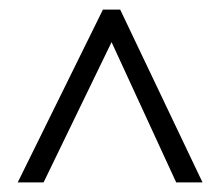

<svg xmlns="http://www.w3.org/2000/svg" viewBox="-20 -733 459 401"><path d="M17 -352H71L213 -645L348 -352H403L231 -713H195Z"/></svg>

Font: Noto Sans Thai Looped ExtraCondensed Light
Style: Regular
Weight: 300
Width: 2
Designer: Sasikarn Vongin, Ben Mitchell
Foundry: The Fontpad Ltd
Version: Version 1.001